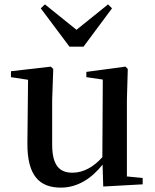

<svg xmlns="http://www.w3.org/2000/svg" viewBox="-20 -840 707 876"><path d="M451 11 631 1V-28L559 -35V-385L563 -525L553 -536L374 -512V-488L449 -477L447 -123C408 -79 361 -52 311 -52C252 -52 218 -84 218 -181V-385L223 -525L212 -536L30 -515V-488L108 -476L105 -187C104 -37 161 16 258 16C335 16 399 -27 448 -89ZM185 -820 166 -802 297 -627H361L491 -802L473 -820L329 -704Z"/></svg>

Font: Noto Serif CJK KR SemiBold
Style: Regular
Weight: 600
Designer: Ryoko NISHIZUKA 西塚涼子 (kana & ideographs); Frank Grießhammer (Latin, Greek & Cyrillic); Wenlong ZHANG 张文龙 (bopomofo); San
Foundry: Adobe
Version: Version 2.001;hotconv 1.1.0;makeotfexe 2.6.0